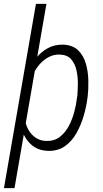

<svg xmlns="http://www.w3.org/2000/svg" viewBox="-35 -770 534 993"><path d="M205.1 -750 40 203.1H-14.6L150.9 -750ZM418.5 -272 417 -261.2Q412.1 -220.2 398.4 -172.9Q384.8 -125.5 361.3 -83Q337.9 -40.5 301.3 -14.4Q264.6 11.7 212.9 10.3Q172.4 8.8 144 -9Q115.7 -26.9 97.7 -56.2Q79.6 -85.4 72 -120.6Q64.5 -155.8 67.4 -191.4L86.4 -324.2Q94.2 -362.3 110.6 -400.6Q127 -439 152.6 -470.7Q178.2 -502.4 212.9 -521.2Q247.6 -540 291 -539.1Q341.8 -537.1 369.6 -509.5Q397.5 -481.9 409.2 -440.4Q420.9 -398.9 421.9 -353.8Q422.9 -308.6 418.5 -272ZM362.8 -262.2 364.7 -272.9Q367.2 -299.8 367.7 -335.4Q368.2 -371.1 360.8 -405.3Q353.5 -439.5 333.5 -462.9Q313.5 -486.3 274.9 -487.8Q243.7 -488.8 217.8 -475.3Q191.9 -461.9 171.6 -439.2Q151.4 -416.5 137.9 -389.2Q124.5 -361.8 117.7 -334.5L93.3 -178.7Q92.3 -153.3 99.4 -128.9Q106.4 -104.5 120.8 -85.2Q135.3 -65.9 155.8 -54Q176.3 -42 203.1 -41Q245.1 -39.6 273.7 -61.5Q302.2 -83.5 320.6 -117.9Q338.9 -152.3 349.1 -191.2Q359.4 -230 362.8 -262.2Z"/></svg>

Font: Roboto Condensed Light
Style: Italic
Weight: 300
Italic angle: -12°
Designer: Christian Robertson
Foundry: Google
Version: Version 3.0; 2020